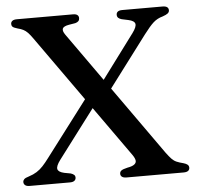

<svg xmlns="http://www.w3.org/2000/svg" viewBox="-51 -752 826 804"><g transform="rotate(-5 362.0 -350.0)"><path d="M621 -88.5Q634 -71 643 -61.8Q652 -52.5 663 -47.8Q674 -43 692 -38.5Q702.5 -35.5 708.2 -30.8Q714 -26 714 -18Q714 -9.5 707.8 -4.8Q701.5 0 688.5 0H449Q436 0 429.8 -4.8Q423.5 -9.5 423.5 -17.5Q423.5 -26 430 -31Q436.5 -36 456 -40.5Q476.5 -44 485.2 -50.8Q494 -57.5 493 -67Q492 -76.5 482.5 -90.5L110 -615Q99 -630.5 90.5 -639.2Q82 -648 72.2 -653Q62.5 -658 48 -661.5Q32.5 -666 28 -670.5Q23.5 -675 23.5 -682Q23.5 -690.5 29.8 -695.2Q36 -700 49 -700H284.5Q297.5 -700 303.2 -695.2Q309 -690.5 309 -682Q309 -674.5 304.8 -669.8Q300.5 -665 291.5 -662.5L264.5 -658Q241.5 -654 237.5 -644.5Q233.5 -635 245 -618.5ZM396.5 -349.5 353.5 -368 526.5 -600.5Q544.5 -625 541.8 -637.8Q539 -650.5 514 -656L486 -662Q477 -664.5 472 -669.2Q467 -674 467 -682Q467 -690.5 473 -695.2Q479 -700 492 -700H661Q686.5 -700 686.5 -682Q686.5 -674.5 680.2 -669.2Q674 -664 658 -658.5Q635.5 -652.5 619 -637.8Q602.5 -623 578 -590.5ZM320.5 -363 363.5 -342.5 178.5 -97.5Q160 -72.5 163 -60Q166 -47.5 190.5 -42L217.5 -37Q226.5 -34 231.2 -29.8Q236 -25.5 236 -18Q236 -10 229.8 -5Q223.5 0 211 0H41.5Q29 0 22.8 -5Q16.5 -10 16.5 -18.5Q16.5 -25 21.5 -30.2Q26.5 -35.5 42 -40Q61 -46 75.2 -55Q89.5 -64 102 -77.5Q114.5 -91 129 -110.5Z"/></g></svg>

Font: Fraunces 11pt
Style: Regular
Weight: 400
Version: Version 1.000;[b76b70a41]